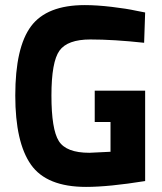

<svg xmlns="http://www.w3.org/2000/svg" viewBox="-20 -722 635 754"><path d="M352 -243V-366H550V-11Q407 12 318 12Q163 12 101.5 -75.5Q40 -163 40 -347Q40 -536 102 -619Q164 -702 313 -702Q360 -702 419 -695Q478 -688 514 -680L550 -673L546 -554Q426 -567 335 -567Q245 -567 213.5 -523Q182 -479 182 -347Q182 -214 211 -168Q240 -122 331 -122L414 -126V-243Z"/></svg>

Font: TypoPRO Titillium Text
Style: 999 wt
Weight: 900
Designer: Accademia di Belle Arti di Urbino and others
Foundry: Accademia di Belle Arti di Urbino and others.
Version: Version 25.000